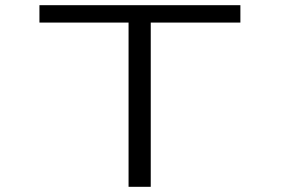

<svg xmlns="http://www.w3.org/2000/svg" viewBox="-20 -720 1090 740"><path d="M906.5 -700V-633H561V0H475.5V-633H132V-700Z"/></svg>

Font: League Mono Extended Light
Style: Regular
Weight: 300
Width: 9
Designer: Tyler Finck
Foundry: The League of Moveable Type / Tyler Finck
Version: Version 2.210